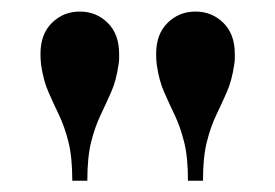

<svg xmlns="http://www.w3.org/2000/svg" viewBox="-20 -780 476 332"><path d="M305 -467.5Q305 -509 298.2 -535.2Q291.5 -561.5 282 -581.2Q272.5 -601 263.8 -620.8Q255 -640.5 251 -668.5Q250.5 -674 250.2 -678.2Q250 -682.5 250 -687Q250 -721 269.8 -740.5Q289.5 -760 318 -760Q346.5 -760 366.2 -740.5Q386 -721 386 -687Q386 -682.5 386 -678.2Q386 -674 385 -668.5Q381 -640.5 372.2 -620.8Q363.5 -601 354 -581.2Q344.5 -561.5 337.8 -535.2Q331 -509 331 -467.5ZM105 -467.5Q105 -509 98.2 -535.2Q91.5 -561.5 82 -581.2Q72.5 -601 63.8 -620.8Q55 -640.5 51 -668.5Q50.5 -674 50.2 -678.2Q50 -682.5 50 -687Q50 -721 69.8 -740.5Q89.5 -760 118 -760Q146.5 -760 166.2 -740.5Q186 -721 186 -687Q186 -682.5 186 -678.2Q186 -674 185 -668.5Q181 -640.5 172.2 -620.8Q163.5 -601 154 -581.2Q144.5 -561.5 137.8 -535.2Q131 -509 131 -467.5Z"/></svg>

Font: Bodoni Moda SC 9pt SemiBold
Style: Regular
Weight: 600
Designer: Owen Earl
Foundry: indestructible type
Version: Version 2.005